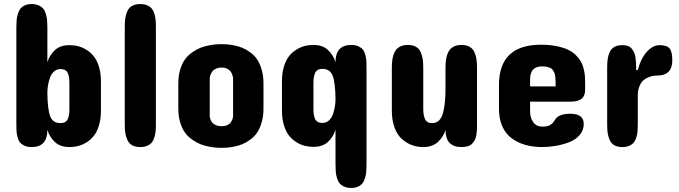

<svg xmlns="http://www.w3.org/2000/svg" viewBox="-20 -720 3323 940"><path d="M60.1 -112.8V-585.9Q60.1 -606 61.3 -620.6Q62.5 -635.3 67.1 -651.1Q71.8 -667 79.6 -677Q87.4 -687 101.3 -693.6Q115.2 -700.2 134.8 -700.2Q154.8 -700.2 169.4 -693.6Q184.1 -687 192.1 -677Q200.2 -667 204.8 -650.9Q209.5 -634.8 210.7 -620.4Q211.9 -606 211.9 -585.9V-415Q222.7 -450.7 249 -474.9Q275.4 -499 319.8 -499Q342.8 -499 364 -493.4Q385.3 -487.8 405.8 -474.6Q426.3 -461.4 441.2 -441.7Q456.1 -421.9 465.1 -391.1Q474.1 -360.4 474.1 -321.8V-176.8Q474.1 -138.7 465.1 -107.9Q456.1 -77.1 441.2 -57.4Q426.3 -37.6 405.8 -24.4Q385.3 -11.2 364 -5.6Q342.8 0 319.8 0Q275.4 0 249 -24.4Q222.7 -48.8 211.9 -84Q211.9 0 134.8 0Q114.3 0 99.6 -6.8Q85 -13.7 77.4 -23.2Q69.8 -32.7 65.7 -49.3Q61.5 -65.9 60.8 -78.9Q60.1 -91.8 60.1 -112.8ZM319.8 -189.9V-311Q319.8 -327.1 318.6 -337.4Q317.4 -347.7 313.2 -359.1Q309.1 -370.6 299.8 -376.2Q290.5 -381.8 275.9 -381.8Q257.8 -381.8 244.4 -369.9Q231 -357.9 224.4 -338.9Q217.8 -319.8 214.8 -301.5Q211.9 -283.2 211.9 -265.1Q212.9 -184.1 225.8 -150.6Q238.8 -117.2 275.9 -117.2Q290.5 -117.2 299.8 -123Q309.1 -128.9 313.2 -140.6Q317.4 -152.3 318.6 -162.8Q319.8 -173.3 319.8 -189.9Z M590.8 -111.8V-588.9Q590.8 -613.3 593.3 -630.6Q595.7 -647.9 603.3 -665Q610.8 -682.1 626.7 -691.2Q642.6 -700.2 667 -700.2Q687 -700.2 701.4 -693.6Q715.8 -687 723.6 -677.2Q731.4 -667.5 736.1 -651.9Q740.7 -636.2 741.9 -622.3Q743.2 -608.4 743.2 -588.9V-111.8Q743.2 -92.3 741.9 -78.4Q740.7 -64.5 736.1 -48.6Q731.4 -32.7 723.6 -22.9Q715.8 -13.2 701.4 -6.6Q687 0 667 0Q642.6 0 626.7 -9Q610.8 -18.1 603.3 -35.4Q595.7 -52.7 593.3 -70.1Q590.8 -87.4 590.8 -111.8Z M853 -312Q853 -349.6 862.5 -380.4Q872.1 -411.1 886.7 -430.7Q901.4 -450.2 922.4 -464.6Q943.4 -479 962.2 -486.3Q981 -493.7 1003.2 -497.8Q1025.4 -502 1038.3 -502.9Q1051.3 -503.9 1064.9 -503.9Q1078.6 -503.9 1091.3 -502.9Q1104 -502 1125.7 -497.8Q1147.5 -493.7 1165.5 -486.3Q1183.6 -479 1203.9 -464.6Q1224.1 -450.2 1237.8 -430.7Q1251.5 -411.1 1260.7 -380.6Q1270 -350.1 1270 -312V-188Q1270 -149.9 1260.7 -119.4Q1251.5 -88.9 1237.8 -69.3Q1224.1 -49.8 1203.9 -35.4Q1183.6 -21 1165.5 -13.7Q1147.5 -6.3 1125.7 -2.2Q1104 2 1091.3 2.9Q1078.6 3.9 1064.9 3.9Q1051.3 3.9 1038.3 2.9Q1025.4 2 1003.2 -2.2Q981 -6.3 962.2 -13.7Q943.4 -21 922.4 -35.4Q901.4 -49.8 886.7 -69.3Q872.1 -88.9 862.5 -119.6Q853 -150.4 853 -188ZM1006.8 -152.8Q1006.8 -150.9 1007.1 -147.5Q1007.3 -144 1010.5 -135.3Q1013.7 -126.5 1019.3 -119.6Q1024.9 -112.8 1036.9 -107.4Q1048.8 -102.1 1064.9 -102.1Q1080.6 -102.1 1092.3 -107.2Q1104 -112.3 1109.1 -119.9Q1114.3 -127.4 1117.4 -135Q1120.6 -142.6 1120.6 -147.5L1121.1 -152.8V-334Q1121.1 -336.4 1120.8 -340.1Q1120.6 -343.8 1117.4 -353.3Q1114.3 -362.8 1109.1 -370.1Q1104 -377.4 1092.3 -383.3Q1080.6 -389.2 1064.9 -389.2Q1048.8 -389.2 1036.9 -383.5Q1024.9 -377.9 1019.3 -369.9Q1013.7 -361.8 1010.5 -353.5Q1007.3 -345.2 1007.3 -339.8L1006.8 -334Z M1774.4 -387.2V85.9Q1774.4 106 1773.2 120.6Q1772 135.3 1767.3 151.1Q1762.7 167 1754.9 177Q1747.1 187 1733.2 193.6Q1719.2 200.2 1699.7 200.2Q1679.7 200.2 1665 193.6Q1650.4 187 1642.3 177Q1634.3 167 1629.6 150.9Q1625 134.8 1623.8 120.4Q1622.6 106 1622.6 85.9V-85Q1611.8 -49.3 1585.4 -25.1Q1559.1 -1 1514.6 -1Q1491.7 -1 1470.5 -6.6Q1449.2 -12.2 1428.7 -25.4Q1408.2 -38.6 1393.3 -58.3Q1378.4 -78.1 1369.4 -108.9Q1360.4 -139.6 1360.4 -178.2V-323.2Q1360.4 -361.3 1369.4 -392.1Q1378.4 -422.9 1393.3 -442.6Q1408.2 -462.4 1428.7 -475.6Q1449.2 -488.8 1470.5 -494.4Q1491.7 -500 1514.6 -500Q1559.1 -500 1585.4 -475.6Q1611.8 -451.2 1622.6 -416Q1622.6 -500 1699.7 -500Q1720.2 -500 1734.9 -493.2Q1749.5 -486.3 1757.1 -476.8Q1764.6 -467.3 1768.8 -450.7Q1772.9 -434.1 1773.7 -421.1Q1774.4 -408.2 1774.4 -387.2ZM1514.6 -310.1V-189Q1514.6 -172.9 1515.9 -162.6Q1517.1 -152.3 1521.2 -140.9Q1525.4 -129.4 1534.7 -123.8Q1543.9 -118.2 1558.6 -118.2Q1576.7 -118.2 1590.1 -130.1Q1603.5 -142.1 1610.1 -161.1Q1616.7 -180.2 1619.6 -198.5Q1622.6 -216.8 1622.6 -234.9Q1621.6 -315.9 1608.6 -349.4Q1595.7 -382.8 1558.6 -382.8Q1543.9 -382.8 1534.7 -377Q1525.4 -371.1 1521.2 -359.4Q1517.1 -347.7 1515.9 -337.2Q1514.6 -326.7 1514.6 -310.1Z M1898.4 -178.2V-386.2Q1898.4 -405.3 1899.9 -420.2Q1901.4 -435.1 1906.2 -450.7Q1911.1 -466.3 1919.4 -476.6Q1927.7 -486.8 1942.1 -493.4Q1956.5 -500 1976.6 -500Q2001 -500 2016.8 -490.7Q2032.7 -481.4 2040 -463.9Q2047.4 -446.3 2049.8 -428.7Q2052.2 -411.1 2052.2 -386.2V-190.9Q2052.2 -174.3 2053.7 -163.1Q2055.2 -151.9 2059.3 -140.4Q2063.5 -128.9 2072.8 -123Q2082 -117.2 2096.2 -117.2Q2115.7 -117.2 2129.2 -130.1Q2142.6 -143.1 2149.2 -168.2Q2155.8 -193.4 2158.4 -222.4Q2161.1 -251.5 2161.1 -291V-386.2Q2161.1 -405.3 2162.6 -420.2Q2164.1 -435.1 2168.9 -450.7Q2173.8 -466.3 2182.1 -476.6Q2190.4 -486.8 2204.8 -493.4Q2219.2 -500 2239.3 -500Q2263.7 -500 2279.5 -490.7Q2295.4 -481.4 2303 -463.9Q2310.5 -446.3 2313 -428.7Q2315.4 -411.1 2315.4 -386.2V-112.8Q2315.4 -95.2 2314.9 -84.2Q2314.5 -73.2 2312 -58.6Q2309.6 -43.9 2304.7 -34.7Q2299.8 -25.4 2291.7 -16.8Q2283.7 -8.3 2270.3 -4.2Q2256.8 0 2239.3 0Q2161.1 0 2161.1 -84Q2151.4 -49.8 2124 -24.9Q2096.7 0 2052.2 0Q2022.9 0 1996.8 -9.5Q1970.7 -19 1948 -39.1Q1925.3 -59.1 1911.9 -94.7Q1898.4 -130.4 1898.4 -178.2Z M2844.7 -315.9V-285.2Q2844.7 -275.9 2844.2 -270.3Q2843.8 -264.6 2840.1 -254.4Q2836.4 -244.1 2829.6 -238Q2822.8 -231.9 2808.3 -227.1Q2793.9 -222.2 2773.9 -222.2H2575.2V-173.8Q2575.2 -145 2590.1 -122.6Q2605 -100.1 2636.7 -100.1Q2658.7 -100.1 2671.1 -106.7Q2683.6 -113.3 2689.7 -122.6Q2695.8 -131.8 2702.6 -140.9Q2709.5 -149.9 2726.8 -156.5Q2744.1 -163.1 2772.9 -163.1Q2837.9 -163.1 2837.9 -112.8Q2837.9 -82 2817.9 -58.8Q2797.9 -35.6 2765.4 -23.4Q2732.9 -11.2 2699.2 -5.6Q2665.5 0 2630.9 0Q2587.9 -0.5 2551.8 -10.7Q2515.6 -21 2486.1 -42.2Q2456.5 -63.5 2439.7 -100.3Q2422.9 -137.2 2422.9 -187V-304.2Q2422.9 -501 2628.9 -501Q2670.9 -501 2704.6 -494.1Q2738.3 -487.3 2760.5 -476.8Q2782.7 -466.3 2799.1 -450.2Q2815.4 -434.1 2824 -418.9Q2832.5 -403.8 2837.4 -383.8Q2842.3 -363.8 2843.5 -349.1Q2844.7 -334.5 2844.7 -315.9ZM2575.2 -332V-296.9H2700.2Q2700.2 -313.5 2700 -322.5Q2699.7 -331.5 2698.5 -343.8Q2697.3 -356 2694.6 -362.3Q2691.9 -368.7 2687.3 -376Q2682.6 -383.3 2675.5 -386.7Q2668.5 -390.1 2658 -392.6Q2647.5 -395 2633.8 -395Q2575.2 -395 2575.2 -332Z M3271.5 -424.8Q3271.5 -350.1 3197.8 -350.1Q3188.5 -350.1 3179.4 -348.9Q3170.4 -347.7 3155.5 -342Q3140.6 -336.4 3129.6 -326.7Q3118.7 -316.9 3110.6 -297.6Q3102.5 -278.3 3102.5 -252V-108.9Q3102.5 -90.3 3101.3 -76.4Q3100.1 -62.5 3095.5 -47.4Q3090.8 -32.2 3083 -22.5Q3075.2 -12.7 3060.8 -6.3Q3046.4 0 3026.9 0Q3003.4 0 2987.8 -8.8Q2972.2 -17.6 2964.8 -34.7Q2957.5 -51.8 2955.1 -68.6Q2952.6 -85.4 2952.6 -108.9V-389.2Q2952.6 -413.6 2955.1 -430.7Q2957.5 -447.8 2964.8 -464.6Q2972.2 -481.4 2987.8 -490.2Q3003.4 -499 3026.9 -499Q3043.5 -499 3055.4 -494.4Q3067.4 -489.7 3074.7 -479.2Q3082 -468.8 3086.2 -459.2Q3090.3 -449.7 3092 -432.6Q3093.8 -415.5 3094.2 -405.5Q3094.7 -395.5 3094.7 -377H3102.5Q3116.7 -432.6 3146.2 -465.8Q3175.8 -499 3208.5 -499Q3245.6 -499 3258.5 -482.4Q3271.5 -465.8 3271.5 -424.8Z"/></svg>

Font: Concert One
Style: Regular
Weight: 400
Designer: Johan Kallas, Mihkel Virkus
Foundry: Johan Kallas, Mihkel Virkus
Version: Version 1.003